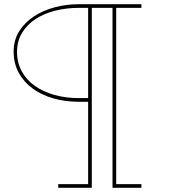

<svg xmlns="http://www.w3.org/2000/svg" viewBox="-20 -895 822 915"><path d="M257.5 -17.5H400V-410H355Q290 -410 233.8 -426.2Q177.5 -442.5 135.6 -473.1Q93.8 -503.8 69.4 -548.1Q45 -592.5 45 -648.8Q45 -703.8 71.2 -745.6Q97.5 -787.5 140.6 -816.2Q183.8 -845 240 -860Q296.2 -875 355 -875H653.8V-857.5H533.8V-17.5H653.8V0H516.2V-857.5H417.5V0H257.5ZM61.2 -647.5Q61.2 -596.2 83.8 -555Q106.2 -513.8 146.2 -485.6Q186.2 -457.5 240 -442.5Q293.8 -427.5 355 -427.5H400V-857.5H353.8Q297.5 -857.5 244.4 -844.4Q191.2 -831.2 150.6 -805Q110 -778.8 85.6 -739.4Q61.2 -700 61.2 -647.5Z"/></svg>

Font: Equateur
Style: Regular
Weight: 400
Designer: Ange Degheest & Eugénie Bidaut
Foundry: Velvetyne Type Foundry
Version: Version 1.000;FEAKit 1.0